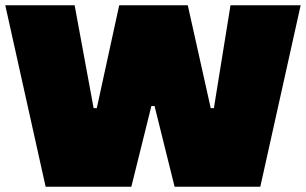

<svg xmlns="http://www.w3.org/2000/svg" viewBox="-26 -708 1160 728"><path d="M147 0 -6 -688H257L329 -298H341L426 -688H686L773 -298H785L848 -688H1114L961 0H636L560 -306H548L472 0Z"/></svg>

Font: Saira Expanded Black
Style: Regular
Weight: 900
Width: 7
Designer: Hector Gatti with collaboration of the Omnibus-Type team
Foundry: Omnibus-Type
Version: Version 1.101